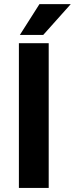

<svg xmlns="http://www.w3.org/2000/svg" viewBox="-20 -923 368 943"><path d="M219.2 0H72.8V-710.9H219.2ZM173.8 -902.8H327.6L192.4 -751.5H77.6Z"/></svg>

Font: MAUL Bold
Style: Bold
Weight: 700
Designer: MAUL
Version: Version 1.0; 2020; ttfautohint (v1.8.3)